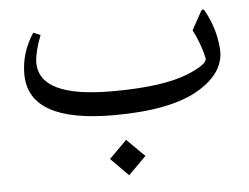

<svg xmlns="http://www.w3.org/2000/svg" viewBox="-41 -312 751 578"><g transform="rotate(-5 334.5 -23.0)"><path d="M327.1 108.9 380.9 162.1 327.1 215.8 273.9 162.1ZM296.9 31.7Q38.6 31.7 39.1 -115.2Q39.1 -179.7 76.7 -236.8L98.1 -228Q79.1 -179.2 78.1 -147.9Q76.2 -40 298.8 -40.5Q452.6 -40.5 528.8 -71.8Q590.8 -97.2 586.9 -115.7Q577.6 -158.7 555.2 -202.1L585.4 -256.8Q591.3 -267.1 597.2 -256.8Q627 -203.6 632.3 -142.1Q638.7 -68.8 554.2 -18.6Q468.8 31.7 296.9 31.7Z"/></g></svg>

Font: Parastoo Print
Style: Print
Weight: 400
Foundry: Saber Rastikerdar (saber.rastikerdar@gmail.com)
Version: Version 1.0.0-alpha5